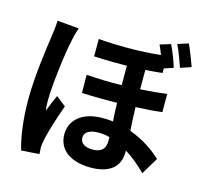

<svg xmlns="http://www.w3.org/2000/svg" viewBox="-124 -981 1248 1178"><g transform="rotate(15 500.0 -391.5)"><path d="M987 -706C974 -744 951 -803 933 -842L865 -820C885 -780 904 -727 919 -683ZM885 -508C833 -501 777 -496 717 -493V-616C755 -618 791 -621 824 -625V-654L882 -673C871 -713 848 -770 829 -810L761 -789C770 -770 778 -750 786 -729C722 -722 652 -718 572 -718C516 -718 457 -720 392 -725V-615C469 -611 537 -610 601 -611V-488C529 -486 454 -488 377 -494L378 -379C454 -375 530 -375 602 -376C603 -337 604 -298 607 -259C586 -262 565 -263 542 -263C409 -263 339 -195 339 -107C339 0 430 50 546 50C674 50 730 -9 730 -97V-107C777 -78 822 -40 863 1L928 -107C889 -142 822 -196 725 -231C722 -278 719 -324 718 -380C782 -383 836 -386 885 -393ZM119 -768C118 -736 113 -698 109 -671C98 -594 70 -407 70 -257C70 -120 88 -10 109 59L223 51C222 36 221 21 221 10C221 -53 277 -213 298 -272L236 -321C221 -288 205 -252 192 -217C188 -237 188 -264 188 -284C188 -383 217 -602 233 -668C235 -683 249 -740 257 -756ZM611 -137C611 -90 590 -60 530 -60C482 -60 451 -79 451 -116C451 -148 482 -170 538 -170C567 -170 592 -167 611 -160Z"/></g></svg>

Font: Spoqa Han Sans Neo Bold
Style: Bold
Weight: 700
Designer: [Spoqa Han Sans Neo] Dong-huui Kim  Younghwa Kang  Yujin Lee  [Noto Sans] Ryoko NISHIZUKA  (kana & ideographs); Paul D. 
Foundry: Spoqa (http://www.spoqa-han-sans.com)
Version: Version 1.000